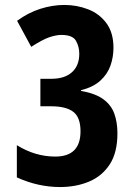

<svg xmlns="http://www.w3.org/2000/svg" viewBox="-20 -744 540 775"><path d="M222 11Q179 11 135.5 1.5Q92 -8 48 -28V-158Q122 -112 203 -112Q305 -112 305 -214Q305 -270 276 -292.5Q247 -315 186 -315H143V-426H188Q241 -426 270.5 -452.5Q300 -479 300 -527Q300 -556 286.5 -579.5Q273 -603 228 -603Q207 -603 180 -594Q153 -585 106 -555L49 -660Q94 -693 143 -708.5Q192 -724 240 -724Q290 -724 335.5 -706.5Q381 -689 409.5 -650.5Q438 -612 438 -551Q438 -514 426 -479.5Q414 -445 385 -418.5Q356 -392 307 -380V-377Q365 -367 397 -343.5Q429 -320 441.5 -285Q454 -250 454 -206Q454 -128 423 -80.5Q392 -33 339.5 -11Q287 11 222 11Z"/></svg>

Font: Noto Sans Mono ExtraCondensed
Style: Bold
Weight: 700
Width: 2
Designer: Monotype Design Team
Foundry: Monotype Imaging Inc.
Version: Version 2.014